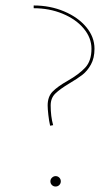

<svg xmlns="http://www.w3.org/2000/svg" viewBox="-20 -678 405 701"><path d="M154 -293Q154 -325 172 -343.5Q190 -362 227 -383Q269 -407 291.5 -431.5Q314 -456 314 -500Q314 -540 285.5 -574Q257 -608 208.5 -628Q160 -648 103 -648V-658Q163 -658 214 -636.5Q265 -615 295 -579Q325 -543 325 -500Q325 -466 312 -442.5Q299 -419 281 -405Q263 -391 234 -374Q199 -353 182 -336.5Q165 -320 165 -293Q165 -253 174 -221L163 -219Q159 -236 156.5 -258.5Q154 -281 154 -293ZM164 -16Q164 -24 170 -29.5Q176 -35 183 -35Q191 -35 196.5 -29.5Q202 -24 202 -16Q202 -8 196.5 -2.5Q191 3 183 3Q175 3 169.5 -2.5Q164 -8 164 -16Z"/></svg>

Font: Ysabeau Infant Hairline
Style: Regular
Weight: 100
Designer: Christian Thalmann (Catharsis Fonts)
Version: Version 0.003